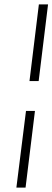

<svg xmlns="http://www.w3.org/2000/svg" viewBox="-20 -669 240 879"><path d="M157 -298 200 -649H158L115 -298ZM97 190 140 -161H99L55 190Z"/></svg>

Font: Gamestation Condensed
Style: Italic
Weight: 400
Width: 3
Designer: Jonas Hecksher
Foundry: Jonas Hecksher, Playtypeª, e-types AS
Version: Version 1.003